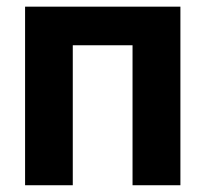

<svg xmlns="http://www.w3.org/2000/svg" viewBox="-20 -548 607 568"><path d="M513.7 0H372.1V-414.1H195.3V0H54.2V-528.3H513.7Z"/></svg>

Font: Roboto
Style: Bold
Weight: 700
Designer: Google
Version: Version 2.134; 2016; ttfautohint (v1.6)